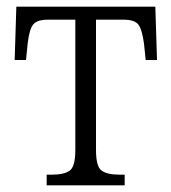

<svg xmlns="http://www.w3.org/2000/svg" viewBox="-20 -556 514 576"><path d="M120 0V-32H135Q172 -32 189 -44Q206 -56 206 -106V-497H124Q92 -497 80 -483Q68 -469 63 -425L58 -376H24L29 -536H446L451 -376H417L412 -425Q406 -469 394.5 -483Q383 -497 350 -497H268V-106Q268 -56 285 -44Q302 -32 339 -32H354V0Z"/></svg>

Font: Noto Serif SemiCondensed Light
Style: Regular
Weight: 300
Width: 4
Designer: Monotype Design Team
Foundry: Monotype Imaging Inc.
Version: Version 2.013